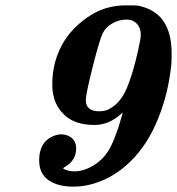

<svg xmlns="http://www.w3.org/2000/svg" viewBox="-20 -680 660 716"><path d="M208 -179Q232 -179 248 -165Q264 -151 264 -127Q264 -82 223 -58Q217 -55 216 -53.5Q215 -52 216.5 -51Q218 -50 224 -47Q240 -41 257 -41Q291 -41 326 -61.5Q361 -82 383 -116Q395 -134 409 -170Q423 -206 430 -233L438 -260L430 -254Q386 -214 332 -214Q264 -214 225 -247Q191 -277 181 -317Q175 -336 175 -366Q175 -454 219 -526Q239 -559 272.5 -589Q306 -619 343 -637Q392 -660 450 -660Q487 -660 494 -659Q620 -635 620 -481Q620 -451 619 -441Q608 -333 572 -244Q533 -142 464 -75.5Q395 -9 309 10Q283 16 252 16Q195 16 160.5 -8.5Q126 -33 126 -82Q126 -148 175 -171Q193 -179 208 -179ZM505 -550Q505 -576 490.5 -591.5Q476 -607 453 -607Q423 -607 398.5 -592.5Q374 -578 363 -556Q350 -528 324 -424Q300 -328 300 -307Q300 -265 350 -265Q374 -265 390 -275Q430 -297 453 -351.5Q476 -406 495 -492Q505 -536 505 -550Z"/></svg>

Font: KaTeX_Main
Style: Bold Italic
Weight: 700
Version: Version 1.1; ttfautohint (v1.3)